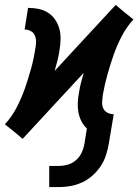

<svg xmlns="http://www.w3.org/2000/svg" viewBox="-44 -552 564 780"><path d="M156 208V122H197Q214 122 232.5 116.5Q251 111 265.5 98Q280 85 288 67.5Q296 50 299 32L309 -30Q295 -43 286.5 -60Q278 -77 274.5 -96Q271 -115 272 -135.5Q273 -156 277 -176Q280 -196 285 -216Q290 -236 296 -256L48 12L12 -18L-24 -47Q5 -79 24.5 -117Q44 -155 57.5 -194Q71 -233 82 -272.5Q93 -312 99 -352Q102 -366 102.5 -380.5Q103 -395 98 -407Q93 -419 81.5 -425.5Q70 -432 56 -432L70 -520Q93 -520 114 -515.5Q135 -511 152.5 -499.5Q170 -488 181.5 -470Q193 -452 198 -431.5Q203 -411 202 -388.5Q201 -366 197 -344Q194 -324 189 -304Q184 -284 178 -264L426 -532L462 -502L498 -473Q469 -441 449.5 -403Q430 -365 416.5 -326Q403 -287 392 -247.5Q381 -208 374 -168Q372 -154 371 -139.5Q370 -125 375 -113Q380 -101 392 -94.5Q404 -88 418 -88L398 32Q394 55 386.5 78.5Q379 102 365 123Q351 144 332 161Q313 178 290.5 188.5Q268 199 244 203.5Q220 208 197 208Z"/></svg>

Font: Iosevka SS04 Semibold Oblique
Style: Regular
Weight: 600
Italic angle: -9°
Monospace: yes
Designer: Belleve Invis
Foundry: Belleve Invis
Version: Version 19.0.0; ttfautohint (v1.8.4)